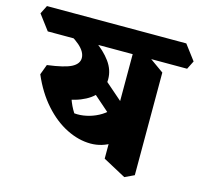

<svg xmlns="http://www.w3.org/2000/svg" viewBox="-158 -766 973 922"><g transform="rotate(15 329.0 -305.5)"><path d="M433.2 -188 189.8 -401.2 279.5 -429.2 519 -220.8ZM104.5 -239 18.5 -329.8 37.5 -380.8Q123 -391.8 157 -409.6Q191 -427.5 191 -456.5Q191 -487 156.2 -517.4Q121.5 -547.8 47.5 -581.8L119.5 -614Q182.2 -586 231.8 -551.9Q281.2 -517.8 310.5 -477.5Q339.8 -437.2 339.8 -390.8Q339.8 -350.8 315 -317.8Q290.2 -284.8 238.4 -263.9Q186.5 -243 104.5 -239ZM337.5 -70.8Q278.2 -70.8 218 -100.8Q157.8 -130.8 105.9 -188.9Q54 -247 18.5 -329.8L174.8 -327.5Q180.2 -294.5 192.9 -257.6Q205.5 -220.8 224.8 -191Q253.8 -188.2 284.2 -194.8Q314.8 -201.2 342.8 -215.9Q370.8 -230.5 392.6 -253Q414.5 -275.5 427.2 -304.8L488.2 -141.8Q466.8 -117.2 441.9 -101.6Q417 -86 390.9 -78.4Q364.8 -70.8 337.5 -70.8ZM536 42.8 422.2 -18.5V-589.8L478 -563.8L582.5 -489.5V20.8ZM0 -538 -56.2 -612.8 -35.2 -654.5H657.5L713.8 -579.8L692.8 -538Z"/></g></svg>

Font: Eczar
Style: Regular
Weight: 400
Designer: Vaibhav Singh
Foundry: Rosetta Type Foundry
Version: Version 2.000